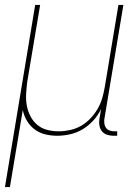

<svg xmlns="http://www.w3.org/2000/svg" viewBox="-40 -540 560 775"><path d="M-20 215 102 -520H122L70 -210Q67 -186 65.5 -162Q64 -138 68 -115Q72 -92 82.5 -71.5Q93 -51 110 -36.5Q127 -22 149.5 -16Q172 -10 197 -10Q219 -10 242.5 -15Q266 -20 287 -32Q308 -44 325 -62Q342 -80 354 -100.5Q366 -121 372.5 -143.5Q379 -166 383 -189L438 -520H458L381 -58Q380 -49 381.5 -39.5Q383 -30 388.5 -23Q394 -16 403 -13Q412 -10 421 -10H433V8H418Q405 8 392.5 4Q380 0 372 -9.5Q364 -19 361.5 -32Q359 -45 361 -58L368 -100Q356 -75 337 -54Q318 -33 294 -18.5Q270 -4 243 2Q216 8 191 8Q165 8 141.5 2Q118 -4 99.5 -18Q81 -32 69 -52Q57 -72 52 -96L0 215Z"/></svg>

Font: Iosevka SS18 Thin
Style: Italic
Weight: 100
Italic angle: -9°
Monospace: yes
Designer: Belleve Invis
Foundry: Belleve Invis
Version: Version 25.1.1; ttfautohint (v1.8.4)